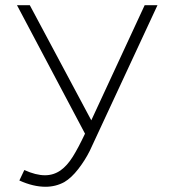

<svg xmlns="http://www.w3.org/2000/svg" viewBox="-20 -704 660 734"><path d="M54 -14 73 -54Q117 -34 152 -34Q185 -34 212 -53Q237 -71 258 -104.5Q279 -138 305 -193L45 -684H94L329 -244L533 -684H582L323 -127Q305 -91 279 -57.5Q253 -24 226 -8Q193 10 154 10Q107 10 54 -14Z"/></svg>

Font: Bellota Text Light
Style: Regular
Weight: 300
Designer: Kemie Guaida
Foundry: Kemie Guaida
Version: Version 4.001